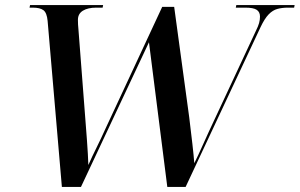

<svg xmlns="http://www.w3.org/2000/svg" viewBox="-20 -734 1177 754"><path d="M167 -652Q164 -684 150.5 -694Q137 -704 109 -704H96L98 -714H385L383 -704H358Q325 -704 305.5 -692Q286 -680 286 -656Q286 -638 288 -619L315 -268Q319 -215 321.5 -183Q324 -151 325 -129.5Q326 -108 327 -86Q342 -120 358.5 -153Q375 -186 399 -239L617 -707H664L723 -274Q730 -217 735.5 -169Q741 -121 743 -93Q758 -123 778 -168Q798 -213 823 -266L985 -613Q994 -631 997.5 -643.5Q1001 -656 1001 -669Q1001 -687 988 -695.5Q975 -704 944 -704H906L908 -714H1137L1135 -704H1111Q1088 -704 1069.5 -699Q1051 -694 1035 -677.5Q1019 -661 1003 -627L709 0H637L565 -568L298 0H223Z"/></svg>

Font: Noto Serif Display Medium
Style: Italic
Weight: 500
Italic angle: -12°
Designer: Monotype Design Team
Foundry: Monotype Imaging Inc.
Version: Version 2.009